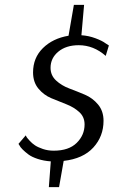

<svg xmlns="http://www.w3.org/2000/svg" viewBox="-20 -720 468 790"><path d="M56 -128 86 -163Q87 -160 89.5 -156Q92 -152 102 -141Q112 -130 124 -122Q136 -114 156.5 -107Q177 -100 201 -100Q263 -100 295.5 -132Q328 -164 328 -208Q328 -239 306 -259Q284 -279 253 -291Q222 -303 191 -316Q160 -329 138 -355.5Q116 -382 116 -422Q116 -482 156.5 -522Q197 -562 262 -573L284 -700H326L315 -575Q345 -573 373 -562.5Q401 -552 414 -542L428 -533L415 -490Q365 -534 304 -534Q252 -534 220 -507.5Q188 -481 188 -441Q188 -410 210.5 -389Q233 -368 265 -356Q297 -344 329 -330.5Q361 -317 383.5 -290Q406 -263 406 -223Q406 -159 364 -113Q322 -67 242 -58L223 50H181L189 -56Q160 -58 135.5 -66Q111 -74 97 -84.5Q83 -95 73 -105Q63 -115 60 -122Z"/></svg>

Font: ArsenalItalic
Style: Italic
Weight: 400
Italic angle: -9°
Designer: Andrij Shevchenko
Foundry: Stairsfor.com
Version: Version 1.000